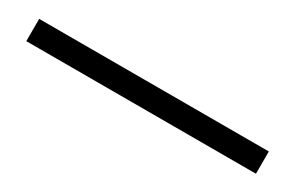

<svg xmlns="http://www.w3.org/2000/svg" viewBox="19 -256 963 627"><g transform="rotate(30 500.0 58.0)"><path d="M68 100V16H934V100Z"/></g></svg>

Font: Inconsolata UltraExpanded Medium
Style: Regular
Weight: 500
Width: 9
Monospace: yes
Designer: Raph Levien, Cyreal, Brenton Simpson
Foundry: Raph Levien, Cyreal, Google
Version: Version 3.001; ttfautohint (v1.8.2.53-6de2)